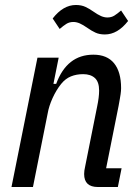

<svg xmlns="http://www.w3.org/2000/svg" viewBox="-20 -749 557 769"><path d="M26 0 130 -518H215L194 -413H205Q248 -530 354 -530Q409 -530 437 -495.5Q465 -461 465 -396Q465 -390 464.5 -384.5Q464 -379 463 -371.5Q462 -364 460 -353Q458 -342 455 -325L405 -75H467L452 0H372Q317 0 317 -52Q317 -65 321 -82L369 -322Q377 -360 377 -386Q377 -421 360 -436.5Q343 -452 313 -452Q286 -452 264 -443Q242 -434 225 -413Q205 -388 190.5 -356Q176 -324 171 -295L112 0ZM400 -611Q378 -611 362 -618.5Q346 -626 332 -636Q312 -650 299 -655.5Q286 -661 274 -661Q258 -661 246 -653.5Q234 -646 219 -633L191 -675Q233 -729 284 -729Q306 -729 322 -721.5Q338 -714 352 -704Q372 -690 385 -684.5Q398 -679 410 -679Q426 -679 438 -686.5Q450 -694 465 -707L493 -665Q451 -611 400 -611Z"/></svg>

Font: IBM Plex Sans Condensed Text
Style: Italic
Weight: 450
Width: 3
Italic angle: -11°
Designer: Mike Abbink, Paul van der Laan, Pieter van Rosmalen
Foundry: Bold Monday
Version: Version 1.1